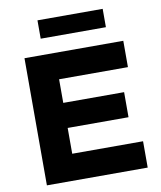

<svg xmlns="http://www.w3.org/2000/svg" viewBox="-95 -966 874 1041"><g transform="rotate(-10 341.5 -445.0)"><path d="M78 -700H622V-555H243V-425H578V-287H243V-145H633V0H78ZM183 -890H542V-789H183Z"/></g></svg>

Font: Lexend Exa HM Xlight
Style: Bold
Weight: 700
Designer: Bonnie Shaver-Troup, Thomas Jockin, Octavio Pardo
Foundry: Lexend
Version: Version 1.091